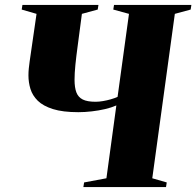

<svg xmlns="http://www.w3.org/2000/svg" viewBox="-20 -763 800 783"><path d="M320 0 323 -19 414 -36 454.5 -333Q434 -324 408 -318Q382 -312 354 -308.8Q326 -305.5 299.5 -305.5Q236 -305.5 195.8 -318.2Q155.5 -331 134 -352.2Q112.5 -373.5 104.2 -400.2Q96 -427 96 -455.5Q96 -470 97.5 -484.5Q99 -499 101 -513L129 -706.5L68.5 -724L71.5 -743H381.5L378.5 -724L314 -706.5L297 -577.5Q291 -533.5 287.5 -499Q284 -464.5 284 -438Q284 -406 291.5 -386.2Q299 -366.5 317.5 -357.2Q336 -348 369.5 -348Q384 -348 400 -350.8Q416 -353.5 431.8 -358Q447.5 -362.5 459.5 -368L506 -706.5L442 -724L445 -743H760.5L757.5 -724L693 -706.5L601 -36L660 -19L657 0Z"/></svg>

Font: Merriweather 144pt Black
Style: Italic
Weight: 900
Italic angle: -7.8°
Version: Version 2.101